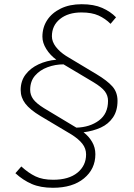

<svg xmlns="http://www.w3.org/2000/svg" viewBox="-20 -698 635 910"><path d="M231 192Q172 192 130.5 174Q89 156 53 123L81 91Q115 122 148.5 138Q182 154 232 154Q306 154 347 120.5Q388 87 388 34Q388 6 370.5 -16.5Q353 -39 318 -61L172 -148Q122 -178 100 -207Q78 -236 78 -271Q78 -314 101 -344.5Q124 -375 162.5 -393Q201 -411 247 -415Q218 -436 199.5 -465.5Q181 -495 181 -524Q181 -568 203.5 -602.5Q226 -637 268 -657.5Q310 -678 367 -678Q425 -678 464.5 -660.5Q504 -643 530 -616L504 -585Q479 -610 447 -624.5Q415 -639 366 -639Q303 -639 264.5 -608Q226 -577 226 -526Q226 -501 244 -477Q262 -453 293 -433L438 -346Q488 -316 512.5 -288.5Q537 -261 537 -220Q537 -173 515.5 -141.5Q494 -110 458 -93.5Q422 -77 376 -71Q401 -52 416.5 -25.5Q432 1 432 33Q432 103 378 147.5Q324 192 231 192ZM342 -93Q406 -95 449 -127Q492 -159 492 -220Q492 -245 477 -265Q462 -285 422 -309L281 -393Q242 -393 205.5 -379.5Q169 -366 146 -339.5Q123 -313 123 -272Q123 -248 137.5 -228Q152 -208 189 -185Z"/></svg>

Font: Gantari ExtraLight
Style: Italic
Weight: 250
Italic angle: -10°
Designer: Anugrah Pasau
Foundry: Lafontype
Version: Version 1.000